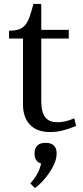

<svg xmlns="http://www.w3.org/2000/svg" viewBox="-20 -658 422 977"><path d="M26 -502V-462H97V-126C97 -42 143 14 234 14C268 14 302 9 367 -17L358 -56C327 -42 297 -36 273 -36C220 -36 190 -63 190 -144V-462H330V-506H190V-638H150C123 -535 109 -502 26 -502ZM134 275 158 299C201 269 268 186 268 126V120C268 87 247 69 215 69H209C177 69 156 87 156 120V126C156 151 168 168 189 174C183 209 161 247 134 275Z"/></svg>

Font: LT Superior Serif Medium
Style: Regular
Weight: 500
Designer: Daniel Lyons
Foundry: LyonsType
Version: Version 2.120;FEAKit 1.0